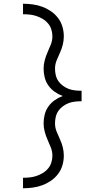

<svg xmlns="http://www.w3.org/2000/svg" viewBox="-20 -853 540 1026"><path d="M103 153V97Q121 97 139.5 95Q158 93 175.5 87Q193 81 209 71.5Q225 62 237 47.5Q249 33 254.5 15Q260 -3 260 -21Q260 -44 251.5 -65Q243 -86 234 -106.5Q225 -127 219 -149Q213 -171 213 -194Q213 -218 219 -241.5Q225 -265 239 -284.5Q253 -304 273 -318Q293 -332 315 -340Q293 -348 273 -362Q253 -376 239 -395.5Q225 -415 219 -438.5Q213 -462 213 -486Q213 -509 219 -531Q225 -553 234 -573.5Q243 -594 251.5 -615Q260 -636 260 -659Q260 -677 254.5 -695Q249 -713 237 -727.5Q225 -742 209 -751.5Q193 -761 175.5 -767Q158 -773 139.5 -775Q121 -777 103 -777V-833Q129 -833 155 -829.5Q181 -826 205.5 -817Q230 -808 252 -793Q274 -778 290 -757Q306 -736 313.5 -710.5Q321 -685 321 -659Q321 -636 315.5 -614Q310 -592 300.5 -571.5Q291 -551 282.5 -530Q274 -509 274 -486Q274 -469 278 -451.5Q282 -434 292 -419.5Q302 -405 316.5 -394.5Q331 -384 347 -378Q363 -372 380.5 -370Q398 -368 416 -368V-312Q398 -312 380.5 -310Q363 -308 347 -302Q331 -296 316.5 -285.5Q302 -275 292 -260.5Q282 -246 278 -228.5Q274 -211 274 -194Q274 -171 282.5 -150Q291 -129 300.5 -108.5Q310 -88 315.5 -66Q321 -44 321 -21Q321 5 313.5 30.5Q306 56 290 77Q274 98 252 113Q230 128 205.5 137Q181 146 155 149.5Q129 153 103 153Z"/></svg>

Font: Iosevka Light
Style: Regular
Weight: 300
Monospace: yes
Designer: Belleve Invis
Foundry: Belleve Invis
Version: Version 32.5.0; ttfautohint (v1.8.4)